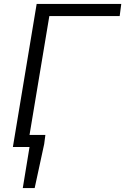

<svg xmlns="http://www.w3.org/2000/svg" viewBox="-20 -742 632 969"><path d="M129 0H45L165 -722H592L584 -661H229L129 -61H209L203 -15L155 207H95Z"/></svg>

Font: Nebula Sans Book
Style: Regular
Weight: 400
Italic angle: -9°
Designer: Paul D. Hunt for Adobe (as Source Sans)
Foundry: Nebula Entertainment & Broadcasting LLC
Version: Version 1.010